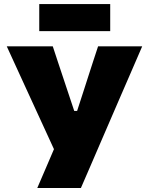

<svg xmlns="http://www.w3.org/2000/svg" viewBox="-20 -946 752 966"><path d="M167.5 0Q187.5 -46 208.2 -94.5Q229 -143 251.5 -195.5L107.5 -509Q84 -560 62.8 -606.5Q41.5 -653 14 -713H245.5Q260.5 -667 271.8 -633.2Q283 -599.5 293.2 -569Q303.5 -538.5 315.5 -502L353.5 -388H368L404.5 -500.5Q416.5 -538 426.5 -569Q436.5 -600 447.5 -633.8Q458.5 -667.5 473.5 -713H695.5Q667 -647 637 -577.8Q607 -508.5 581.5 -450L484.5 -225.5Q462 -173 436 -113Q410 -53 387 0ZM177.5 -789.5V-925.5H534.5V-789.5Z"/></svg>

Font: Commissioner ExtraBold
Style: Regular
Weight: 800
Designer: Kostas Bartsokas
Foundry: Kostas Bartsokas
Version: Version 1.000; ttfautohint (v1.8.3)